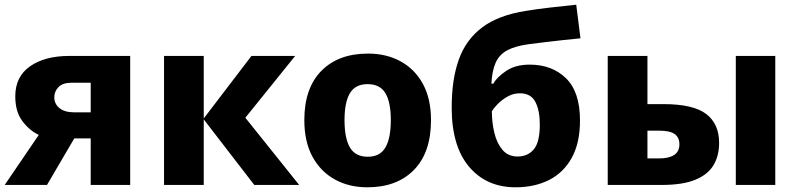

<svg xmlns="http://www.w3.org/2000/svg" viewBox="-26 -787 3391 817"><path d="M174 0H-6L139 -213Q99 -232 69 -272Q39 -312 39 -377Q39 -461 102 -505Q165 -549 269 -549H528V0H360V-198H290ZM205 -373Q205 -345 227 -327Q249 -309 290 -309H360V-435H279Q241 -435 223 -416.5Q205 -398 205 -373Z M1044 -549H1230L1018 -286L1247 0H1056L841 -279V0H672V-549H841V-283Z M1808 -276Q1808 -138 1735.5 -64Q1663 10 1537 10Q1459 10 1398.5 -23.5Q1338 -57 1303.5 -120.5Q1269 -184 1269 -276Q1269 -412 1341.5 -485.5Q1414 -559 1540 -559Q1618 -559 1678.5 -526Q1739 -493 1773.5 -430Q1808 -367 1808 -276ZM1440 -276Q1440 -199 1463 -159.5Q1486 -120 1539 -120Q1591 -120 1614 -159.5Q1637 -199 1637 -276Q1637 -352 1614 -390.5Q1591 -429 1538 -429Q1486 -429 1463 -390.5Q1440 -352 1440 -276Z M1896 -329Q1896 -449 1926.5 -534Q1957 -619 2026.5 -671Q2096 -723 2214 -741Q2262 -749 2316 -755Q2370 -761 2426 -767L2444 -624Q2410 -621 2370.5 -616.5Q2331 -612 2292.5 -607.5Q2254 -603 2224 -599Q2166 -591 2132.5 -573Q2099 -555 2083.5 -521Q2068 -487 2065 -431H2073Q2088 -458 2127.5 -485Q2167 -512 2228 -512Q2323 -512 2382.5 -454Q2442 -396 2442 -274Q2442 -180 2407.5 -116.5Q2373 -53 2311 -21.5Q2249 10 2168 10Q2044 10 1970 -77.5Q1896 -165 1896 -329ZM2177 -121Q2219 -121 2245 -151Q2271 -181 2271 -257Q2271 -317 2252 -353.5Q2233 -390 2186 -390Q2158 -390 2133.5 -376Q2109 -362 2091.5 -344Q2074 -326 2067 -313Q2067 -266 2077.5 -222Q2088 -178 2112 -149.5Q2136 -121 2177 -121Z M2560 0V-549H2729V-344H2797Q2924 -344 2979 -302Q3034 -260 3034 -179Q3034 -124 3010 -84Q2986 -44 2932.5 -22Q2879 0 2789 0ZM3105 0V-549H3273V0ZM2781 -113Q2820 -113 2842.5 -127.5Q2865 -142 2865 -173Q2865 -202 2845 -216.5Q2825 -231 2779 -231H2729V-113Z"/></svg>

Font: Noto Sans ExtraBold
Style: Regular
Weight: 800
Designer: Monotype Design Team
Foundry: Monotype Imaging Inc.
Version: Version 2.007